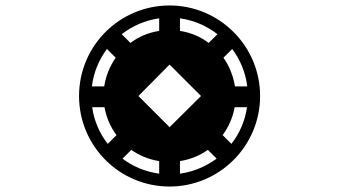

<svg xmlns="http://www.w3.org/2000/svg" viewBox="-20 -651 1240 702"><path d="M374 -125C344 -163 324 -209 317 -259H362C369 -221 384 -186 406 -157ZM460 -103C490 -82 524 -68 562 -62V-16C512 -23 466 -42 428 -71ZM638 -62C676 -68 710 -82 740 -103L772 -71C734 -43 688 -23 638 -16ZM316 -335C322 -386 342 -433 371 -472L403 -440C382 -410 367 -374 361 -335ZM600 -415 715 -300 600 -186 486 -300ZM794 -157C816 -187 831 -221 838 -259H883C876 -209 856 -163 826 -125ZM425 -526C464 -556 511 -577 562 -584V-538C523 -532 487 -517 457 -494ZM638 -584C689 -577 736 -556 775 -526L743 -494C713 -517 677 -532 638 -538ZM839 -335C833 -374 818 -410 797 -440L829 -472C858 -433 878 -386 884 -335ZM269 -300C269 -117 417 31 600 31C782 31 931 -117 931 -300C931 -483 782 -631 600 -631C417 -631 269 -483 269 -300Z"/></svg>

Font: CryptoKit 1.4
Style: Regular
Weight: 400
Monospace: yes
Designer: Oceane Juvin
Foundry: http://www.head-geneve.ch
Version: Version 1.000